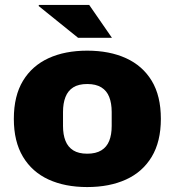

<svg xmlns="http://www.w3.org/2000/svg" viewBox="-20 -745 707 777"><path d="M333 12Q243 12 176.5 -18.5Q110 -49 73 -110.5Q36 -172 36 -264Q36 -357 73 -418Q110 -479 176.5 -509.5Q243 -540 333 -540Q423 -540 490 -509.5Q557 -479 594 -418Q631 -357 631 -264Q631 -172 594 -110.5Q557 -49 490 -18.5Q423 12 333 12ZM333 -123Q368 -123 390 -136.5Q412 -150 422 -175Q432 -200 432 -235V-292Q432 -327 422 -352.5Q412 -378 390 -391.5Q368 -405 333 -405Q298 -405 276.5 -391.5Q255 -378 245 -352.5Q235 -327 235 -292V-235Q235 -200 245 -175Q255 -150 276.5 -136.5Q298 -123 333 -123ZM433 -592H296L136 -721L138 -725H341Z"/></svg>

Font: Archivo SemiBold Black
Style: Regular
Weight: 900
Version: Version 2.001